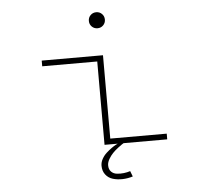

<svg xmlns="http://www.w3.org/2000/svg" viewBox="-61 -809 1172 1074"><g transform="rotate(-5 525.0 -271.5)"><path d="M550 -666Q537 -653 518 -653Q499 -653 486 -666Q473 -679 473 -698Q473 -717 486 -730Q499 -743 518 -743Q537 -743 550 -730Q563 -717 563 -698Q563 -679 550 -666ZM535 -32H852V0H607Q603 2.5 596.5 6.5Q590 10.5 573.2 23.5Q556.5 36.5 543.8 49.8Q531 63 520.5 81.2Q510 99.5 510 116Q510 139 523 152Q536 165 555.8 167Q575.5 169 594.5 166.8Q613.5 164.5 630 159L642 190Q613 199 583.8 199.8Q554.5 200.5 529.5 193Q504.5 185.5 488.8 165.2Q473 145 473 115Q473 95.5 483.5 76.8Q494 58 508.8 44.8Q523.5 31.5 538.2 21Q553 10.5 563.5 5L574 0H500V-468H191V-500H535Z"/></g></svg>

Font: League Mono Extended Thin
Style: Regular
Weight: 100
Width: 9
Designer: Tyler Finck
Foundry: The League of Moveable Type / Tyler Finck
Version: Version 2.210